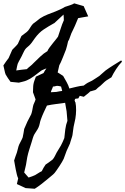

<svg xmlns="http://www.w3.org/2000/svg" viewBox="-80 -488 753 1154"><path d="M653.3 -117.2Q634.8 -98.6 617.7 -72.3Q600.6 -45.9 589.8 -23.4Q580.1 -16.6 568.8 -10.3Q557.6 -3.9 548.8 3.9Q540 11.7 531.2 20.5Q522.5 29.3 512.7 36.1Q507.8 40 506.3 41.5Q504.9 43 503.4 44.4Q502 45.9 500 47.9Q498 49.8 493.2 52.7Q493.2 52.7 488.3 54.2Q483.4 55.7 478 57.1Q472.7 58.6 467.8 60.1Q462.9 61.5 461.9 61.5Q460.9 63.5 455.6 67.9Q450.2 72.3 443.8 77.6Q437.5 83 431.6 87.4Q425.8 91.8 423.8 93.8Q418 91.8 411.6 90.8Q405.3 89.8 399.4 87.9Q397.5 91.8 395 95.7Q392.6 99.6 390.6 103.5Q385.7 103.5 380.9 104.5Q376 105.5 371.1 106.4L368.2 118.2L370.1 119.1L371.1 127L373 124Q377.9 148.4 377.4 174.8Q377 201.2 373 224.6Q371.1 237.3 367.7 249.5Q364.3 261.7 362.3 274.4Q360.4 286.1 358.9 298.8Q357.4 311.5 355.5 324.2Q355.5 326.2 353 334Q350.6 341.8 347.7 350.6Q344.7 359.4 342.8 366.2Q340.8 373 340.8 374Q335.9 384.8 330.6 396.5Q325.2 408.2 320.3 418.9Q315.4 429.7 311.5 442.9Q307.6 456.1 302.7 466.8Q299.8 473.6 292.5 485.8Q285.2 498 276.9 510.7Q268.6 523.4 260.3 535.2Q252 546.9 248 551.8Q240.2 560.5 229.5 568.8Q218.8 577.1 210 585Q190.4 601.6 170.4 617.2Q150.4 632.8 128.9 646.5L74.2 642.6L21.5 618.2Q23.4 610.4 25.4 601.1Q27.3 591.8 29.3 584Q24.4 574.2 21 559.6Q17.6 544.9 14.6 530.3Q11.7 515.6 9.3 501.5Q6.8 487.3 4.9 476.6Q8.8 464.8 12.7 453.1Q16.6 441.4 21.5 428.7Q25.4 417 27.8 404.8Q30.3 392.6 35.2 380.9Q40 370.1 46.4 358.9Q52.7 347.7 56.6 336.9Q56.6 335.9 58.1 328.6Q59.6 321.3 61.5 311.5Q63.5 300.8 65.4 287.1Q70.3 276.4 75.2 264.6Q80.1 252.9 85 242.2Q89.8 231.4 96.2 220.7Q102.5 210 107.4 199.2Q111.3 188.5 113.8 175.8Q116.2 163.1 118.2 152.3Q120.1 141.6 125.5 130.9Q130.9 120.1 133.8 109.4Q129.9 98.6 126 87.9Q122.1 77.1 118.2 66.4Q119.1 54.7 119.1 41.5Q119.1 28.3 121.1 17.6Q123 6.8 127.4 -4.9Q131.8 -16.6 135.7 -27.3Q147.5 -32.2 158.7 -38.1Q169.9 -43.9 181.6 -48.8Q185.5 -56.6 189.9 -63.5Q194.3 -70.3 199.2 -77.1Q191.4 -73.2 181.2 -69.8Q170.9 -66.4 164.1 -60.5Q146.5 -46.9 123.5 -29.8Q100.6 -12.7 81.1 -4.9Q70.3 0 57.1 2.9Q43.9 5.9 33.2 8.8L-16.6 3.9Q-22.5 -3.9 -32.2 -18.1Q-42 -32.2 -45.9 -40Q-49.8 -48.8 -53.2 -66.4Q-56.6 -84 -59.6 -94.7Q-51.8 -106.4 -44.4 -117.2Q-37.1 -127.9 -28.3 -138.7L-7.8 -185.5Q-7.8 -187.5 -2.4 -192.9Q2.9 -198.2 9.3 -204.6Q15.6 -210.9 21 -216.8Q26.4 -222.7 27.3 -224.6L48.8 -271.5Q57.6 -279.3 69.3 -287.1Q81.1 -294.9 88.9 -303.7Q96.7 -313.5 103.5 -325.2Q110.4 -336.9 119.1 -345.7Q119.1 -345.7 126 -350.6Q132.8 -355.5 140.1 -361.3Q147.5 -367.2 154.3 -372.6Q161.1 -377.9 161.1 -377.9Q182.6 -391.6 206.1 -400.9Q229.5 -410.2 252.9 -418.9Q257.8 -420.9 265.6 -424.3Q273.4 -427.7 282.2 -431.6Q291 -435.5 298.3 -439.5Q305.7 -443.4 309.6 -446.3Q314.5 -448.2 322.8 -450.7Q331.1 -453.1 339.4 -456.1Q347.7 -459 355 -461.9Q362.3 -464.8 366.2 -467.8L422.9 -451.2L450.2 -389.6Q434.6 -386.7 419.9 -384.3Q405.3 -381.8 389.6 -378.9Q383.8 -365.2 379.4 -354.5Q375 -343.8 370.6 -333.5Q366.2 -323.2 360.8 -312.5Q355.5 -301.8 348.6 -287.1Q343.8 -276.4 339.8 -262.7Q335.9 -249 329.1 -239.3Q326.2 -226.6 323.2 -213.9Q320.3 -201.2 316.4 -189.5Q315.4 -187.5 310.1 -173.8Q304.7 -160.2 298.3 -144Q292 -127.9 285.6 -113.8Q279.3 -99.6 276.4 -95.7Q274.4 -85 271.5 -74.2Q268.6 -63.5 266.6 -52.7Q275.4 -47.9 283.7 -42Q292 -36.1 299.8 -31.2Q310.5 -12.7 320.8 5.9Q331.1 24.4 336.9 43.9Q357.4 39.1 379.4 33.7Q401.4 28.3 422.9 26.4Q439.5 13.7 447.8 9.3Q456.1 4.9 472.7 -2.9Q473.6 -3.9 480.5 -7.8Q487.3 -11.7 495.1 -17.1Q502.9 -22.5 509.3 -26.4Q515.6 -30.3 516.6 -31.2Q526.4 -39.1 535.6 -47.9Q544.9 -56.6 554.7 -64.5Q576.2 -80.1 601.1 -95.7Q626 -111.3 648.4 -125ZM303.7 -366.2Q303.7 -374 303.2 -382.8Q302.7 -391.6 301.8 -400.4Q288.1 -386.7 273.9 -374.5Q259.8 -362.3 246.1 -348.6H245.1Q210 -329.1 182.1 -310.5Q154.3 -292 129.9 -258.8Q123 -250 116.7 -240.2Q110.4 -230.5 102.5 -221.7Q95.7 -213.9 86.4 -206.5Q77.1 -199.2 71.3 -191.4Q65.4 -182.6 59.6 -169.9Q53.7 -157.2 48.8 -147.5Q38.1 -127 33.2 -118.7Q28.3 -110.4 26.4 -104.5Q24.4 -98.6 22.9 -90.8Q21.5 -83 17.6 -64.5Q34.2 -66.4 49.3 -68.8Q64.5 -71.3 81.1 -72.3Q90.8 -82 101.6 -90.3Q112.3 -98.6 122.1 -109.4Q141.6 -127.9 161.6 -147.5Q181.6 -167 205.1 -180.7Q207 -187.5 216.8 -201.2Q226.6 -214.8 237.8 -228.5Q249 -242.2 258.3 -253.9Q267.6 -265.6 268.6 -267.6Q277.3 -292 285.2 -317.4Q293 -342.8 303.7 -366.2ZM293.9 58.6Q292 51.8 290.5 45.4Q289.1 39.1 287.1 32.2Q282.2 31.2 277.8 29.8Q273.4 28.3 268.6 28.3Q260.7 27.3 253.4 29.8Q246.1 32.2 238.3 32.2Q236.3 40 231.9 48.8Q227.5 57.6 225.6 66.4Q234.4 65.4 242.7 65.4Q251 65.4 258.8 64.5Q268.6 62.5 276.9 61Q285.2 59.6 293.9 58.6ZM320.3 180.7Q318.4 168 315.9 155.8Q313.5 143.6 311.5 129.9Q285.2 133.8 257.3 137.2Q229.5 140.6 202.1 146.5Q192.4 167 182.6 188Q172.9 209 165 231.4Q161.1 242.2 158.7 254.9Q156.2 267.6 151.4 278.3Q146.5 289.1 139.2 299.3Q131.8 309.6 126 320.3Q122.1 327.1 117.2 342.3Q112.3 357.4 110.4 365.2Q103.5 387.7 96.2 410.2Q88.9 432.6 84 456.1Q82 466.8 80.1 479Q78.1 491.2 76.2 502.9Q74.2 513.7 70.8 525.9Q67.4 538.1 65.4 548.8Q72.3 556.6 78.6 564Q85 571.3 91.8 579.1Q114.3 572.3 130.9 564.5Q141.6 558.6 150.9 552.2Q160.2 545.9 170.9 541Q181.6 518.6 194.3 501Q196.3 500 203.1 495.1Q210 490.2 216.8 485.4Q223.6 480.5 229.5 476.1Q235.4 471.7 236.3 470.7Q244.1 461.9 249.5 450.7Q254.9 439.5 260.7 428.7L286.1 386.7Q292 376 296.9 364.7Q301.8 353.5 306.6 341.8Q308.6 317.4 312.5 289.1Q316.4 260.7 325.2 238.3Z"/></svg>

Font: Homemade Apple
Style: Regular
Weight: 400
Version: Version 1.001